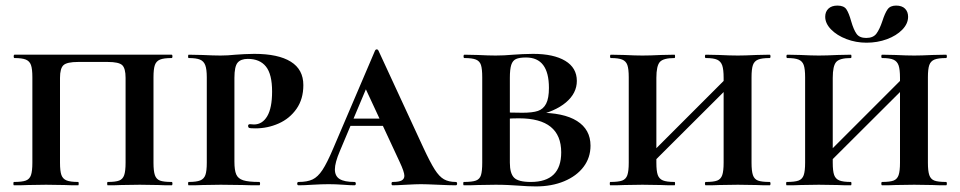

<svg xmlns="http://www.w3.org/2000/svg" viewBox="-20 -664 3441 688"><path d="M30 -12Q59 -12 72.5 -17Q86 -22 91 -36.5Q96 -51 96 -81V-387Q96 -417 91 -431Q86 -445 72.5 -450.5Q59 -456 32 -456Q29 -456 29 -462Q29 -468 32 -468H595Q598 -468 598 -462Q598 -456 595 -456Q567 -456 553.5 -450.5Q540 -445 535 -431Q530 -417 530 -387V-81Q530 -51 535 -36.5Q540 -22 553 -17Q566 -12 595 -12Q598 -12 598 -6Q598 0 595 0Q564 0 547 -1L481 -2L414 -1Q397 0 366 0Q364 0 364 -6Q364 -12 366 -12Q394 -12 407 -17Q420 -22 425 -36.5Q430 -51 430 -81V-385Q430 -419 418 -430.5Q406 -442 366 -442H260Q220 -442 207.5 -430.5Q195 -419 195 -385V-81Q195 -51 200 -37Q205 -23 218.5 -17.5Q232 -12 260 -12Q262 -12 262 -6Q262 0 260 0Q229 0 212 -1L145 -2L80 -1Q62 0 30 0Q28 0 28 -6Q28 -12 30 -12Z M909 -12Q912 -12 912 -6Q912 0 909 0Q871 0 850 -1L771 -2L706 -1Q688 0 656 0Q654 0 654 -6Q654 -12 656 -12Q684 -12 697.5 -17.5Q711 -23 716 -37Q721 -51 721 -81V-387Q721 -416 715.5 -430.5Q710 -445 696.5 -450.5Q683 -456 656 -456Q654 -456 654 -462Q654 -468 656 -468L705 -467Q747 -465 770 -465Q796 -465 824 -468Q835 -469 855.5 -470Q876 -471 891 -471Q977 -471 1022 -443Q1067 -415 1067 -359Q1067 -309 1042.5 -274Q1018 -239 978.5 -221.5Q939 -204 895 -204Q876 -204 872 -206Q869 -208 869 -213Q869 -219 876 -219L890 -218Q920 -218 937.5 -247.5Q955 -277 955 -336Q955 -398 933 -425.5Q911 -453 868 -453Q843 -453 831.5 -439.5Q820 -426 820 -385V-85Q820 -54 826.5 -39Q833 -24 851.5 -18Q870 -12 909 -12Z M1236 -239H1419L1426 -213H1221ZM1613 0Q1592 0 1550 -2Q1506 -4 1488 -4Q1471 -4 1435 -2Q1401 0 1387 0Q1383 0 1383 -6Q1383 -12 1387 -12Q1410 -12 1419.5 -17.5Q1429 -23 1429 -34Q1429 -48 1412 -84L1285 -357L1329 -434L1198 -123Q1180 -81 1180 -57Q1180 -33 1197 -22.5Q1214 -12 1250 -12Q1255 -12 1255 -6Q1255 0 1250 0Q1236 0 1210 -2Q1182 -4 1158 -4Q1133 -4 1099 -2Q1069 0 1050 0Q1045 0 1045 -6Q1045 -12 1050 -12Q1081 -12 1100 -21Q1119 -30 1135.5 -55Q1152 -80 1174 -132L1324 -483Q1326 -487 1330 -487Q1334 -487 1336 -483L1496 -137Q1521 -83 1537.5 -57Q1554 -31 1571 -21.5Q1588 -12 1613 -12Q1618 -12 1618 -6Q1618 0 1613 0Z M2096 -142Q2096 -99 2071 -66Q2046 -33 2001.5 -14.5Q1957 4 1900 4Q1873 4 1835 1Q1821 0 1800.5 -1Q1780 -2 1756 -2L1692 -1Q1674 0 1642 0Q1640 0 1640 -6Q1640 -12 1642 -12Q1672 -12 1685.5 -17Q1699 -22 1703.5 -36.5Q1708 -51 1708 -81V-387Q1708 -417 1703.5 -431Q1699 -445 1685.5 -450.5Q1672 -456 1644 -456Q1641 -456 1641 -462Q1641 -468 1644 -468L1692 -467Q1732 -465 1756 -465Q1786 -465 1819 -468Q1830 -469 1852 -470Q1874 -471 1890 -471Q1964 -471 2005.5 -446Q2047 -421 2047 -374Q2047 -330 2008 -297Q1969 -264 1896 -248L1907 -260Q1999 -261 2047.5 -230.5Q2096 -200 2096 -142ZM1807 -385V-256L1765 -263Q1799 -260 1852 -260Q1888 -260 1907.5 -266.5Q1927 -273 1937 -292.5Q1947 -312 1947 -349Q1947 -458 1865 -458Q1841 -458 1829 -452.5Q1817 -447 1812 -431.5Q1807 -416 1807 -385ZM1991 -118Q1991 -240 1840 -240Q1796 -240 1765 -235L1807 -248V-81Q1807 -43 1822 -27.5Q1837 -12 1882 -12Q1991 -12 1991 -118Z M2509 -456Q2506 -456 2506 -462Q2506 -468 2509 -468L2557 -467Q2597 -465 2624 -465Q2648 -465 2690 -467L2738 -468Q2741 -468 2741 -462Q2741 -456 2738 -456Q2710 -456 2696.5 -450.5Q2683 -445 2678 -431Q2673 -417 2673 -387V-81Q2673 -51 2678 -36.5Q2683 -22 2696 -17Q2709 -12 2738 -12Q2741 -12 2741 -6Q2741 0 2738 0Q2707 0 2690 -1L2624 -2L2557 -1Q2540 0 2509 0Q2506 0 2506 -6Q2506 -12 2509 -12Q2537 -12 2550 -17Q2563 -22 2568 -36.5Q2573 -51 2573 -81V-385Q2573 -415 2568 -429.5Q2563 -444 2550 -450Q2537 -456 2509 -456ZM2272 -73 2619 -420 2639 -400 2291 -53ZM2169 -456Q2166 -456 2166 -462Q2166 -468 2169 -468L2217 -467Q2257 -465 2282 -465Q2309 -465 2349 -467L2397 -468Q2399 -468 2399 -462Q2399 -456 2397 -456Q2357 -456 2344.5 -442Q2332 -428 2332 -385V-81Q2332 -51 2337 -37Q2342 -23 2355.5 -17.5Q2369 -12 2397 -12Q2399 -12 2399 -6Q2399 0 2397 0Q2366 0 2349 -1L2282 -2L2217 -1Q2199 0 2167 0Q2165 0 2165 -6Q2165 -12 2167 -12Q2196 -12 2209.5 -17Q2223 -22 2228 -36.5Q2233 -51 2233 -81V-387Q2233 -417 2228 -431Q2223 -445 2209.5 -450.5Q2196 -456 2169 -456Z M3141 -456Q3138 -456 3138 -462Q3138 -468 3141 -468L3189 -467Q3229 -465 3256 -465Q3280 -465 3322 -467L3370 -468Q3373 -468 3373 -462Q3373 -456 3370 -456Q3342 -456 3328.5 -450.5Q3315 -445 3310 -431Q3305 -417 3305 -387V-81Q3305 -51 3310 -36.5Q3315 -22 3328 -17Q3341 -12 3370 -12Q3373 -12 3373 -6Q3373 0 3370 0Q3339 0 3322 -1L3256 -2L3189 -1Q3172 0 3141 0Q3138 0 3138 -6Q3138 -12 3141 -12Q3169 -12 3182 -17Q3195 -22 3200 -36.5Q3205 -51 3205 -81V-385Q3205 -415 3200 -429.5Q3195 -444 3182 -450Q3169 -456 3141 -456ZM2904 -73 3251 -420 3271 -400 2923 -53ZM2801 -456Q2798 -456 2798 -462Q2798 -468 2801 -468L2849 -467Q2889 -465 2914 -465Q2941 -465 2981 -467L3029 -468Q3031 -468 3031 -462Q3031 -456 3029 -456Q2989 -456 2976.5 -442Q2964 -428 2964 -385V-81Q2964 -51 2969 -37Q2974 -23 2987.5 -17.5Q3001 -12 3029 -12Q3031 -12 3031 -6Q3031 0 3029 0Q2998 0 2981 -1L2914 -2L2849 -1Q2831 0 2799 0Q2797 0 2797 -6Q2797 -12 2799 -12Q2828 -12 2841.5 -17Q2855 -22 2860 -36.5Q2865 -51 2865 -81V-387Q2865 -417 2860 -431Q2855 -445 2841.5 -450.5Q2828 -456 2801 -456ZM3142 -589Q3151 -617 3160.5 -630.5Q3170 -644 3191 -644Q3212 -644 3223 -633Q3234 -622 3234 -604Q3234 -579 3213 -557.5Q3192 -536 3158 -523.5Q3124 -511 3085 -511Q3047 -511 3013 -524Q2979 -537 2958 -558.5Q2937 -580 2937 -604Q2937 -622 2948.5 -633Q2960 -644 2981 -644Q3004 -644 3013 -630.5Q3022 -617 3030 -588Q3039 -557 3049.5 -542.5Q3060 -528 3084 -528Q3109 -528 3120.5 -543.5Q3132 -559 3142 -589Z"/></svg>

Font: Cormorant SC
Style: Bold
Weight: 700
Designer: Christian Thalmann (Catharsis Fonts)
Foundry: Catharsis Fonts
Version: Version 4.000